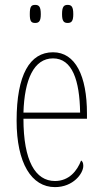

<svg xmlns="http://www.w3.org/2000/svg" viewBox="-20 -756 419 786"><path d="M257 -662C273 -662 280 -670 280 -698C280 -728 273 -736 257 -736C241 -736 234 -728 234 -698C234 -670 241 -662 257 -662ZM124 -662C140 -662 147 -670 147 -698C147 -728 140 -736 124 -736C107 -736 102 -728 102 -698C102 -670 107 -662 124 -662ZM205 10C280 10 321 -46 321 -77C321 -90 317 -96 312 -99C296 -57 263 -15 205 -15C125 -15 76 -97 76 -270H336V-291C336 -445 289 -542 197 -542C102 -542 48 -450 48 -262C48 -88 109 10 205 10ZM308 -295H76C80 -431 119 -517 197 -517C276 -517 306 -427 308 -295Z"/></svg>

Font: Noto Serif Lao ExtraCondensed Thin
Style: Regular
Weight: 100
Width: 2
Designer: Monotype Design Team
Foundry: Monotype Imaging Inc.
Version: Version 2.003